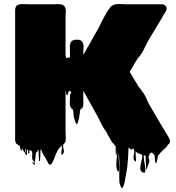

<svg xmlns="http://www.w3.org/2000/svg" viewBox="-20 -721 873 952"><path d="M811 -1Q809 1 809 2Q808 5 810.5 2.5Q813 0 805 8Q803 10 800.5 12.5Q798 15 795 17Q791 21 786.5 25Q782 29 778 34L770 43Q769 44 768 45Q767 46 765 48Q762 55 761 64Q760 73 757 81Q756 83 755.5 86Q755 89 753 88Q750 86 749.5 82.5Q749 79 749 76Q748 68 747.5 60.5Q747 53 745 46Q740 41 732 35Q731 35 729 37Q728 38 726.5 38Q725 38 724 39Q716 54 717 60.5Q718 67 720 74Q722 81 715 96L710 110Q709 113 707.5 118.5Q706 124 706 121Q703 104 703 86Q703 68 701 50Q701 50 697 50Q693 50 693 49Q692 59 694.5 75Q697 91 699.5 106Q702 121 700.5 129.5Q699 138 689 134Q675 129 675.5 113.5Q676 98 681 79.5Q686 61 685 47Q685 45 683.5 45.5Q682 46 681 45L665 39Q663 37 661 36Q659 35 657 34Q656 32 654.5 30Q653 28 653 30Q652 38 653 51.5Q654 65 654.5 74Q655 83 649 78Q639 67 643 51Q647 35 645 21Q644 20 642.5 18.5Q641 17 639 13Q639 19 633 20Q629 21 625 17.5Q621 14 619 10L617 15Q616 31 615.5 48.5Q615 66 613 83Q612 103 608.5 124Q605 145 601 165Q600 172 598 181.5Q596 191 593 199Q593 200 590.5 205.5Q588 211 585 211Q583 211 581 208Q578 204 575.5 195Q573 186 572 183Q571 168 571.5 140Q572 112 572 84Q572 56 568 41Q567 32 567.5 40.5Q568 49 569 66Q570 83 570.5 100Q571 117 569.5 126Q568 135 564 128Q556 113 556.5 94.5Q557 76 559.5 58Q562 40 560 25Q560 21 559.5 29Q559 37 558.5 44.5Q558 52 556 48Q552 37 553.5 26Q555 15 553 4Q551 2 548.5 -1Q546 -4 547 -3Q544 -7 541 -10.5Q538 -14 535 -17Q535 -18 534.5 -18Q534 -18 534 -19L528 -29Q522 -39 516.5 -49Q511 -59 506 -69Q508 -68 504 -72.5Q500 -77 499 -78Q489 -93 481 -109.5Q473 -126 465 -142L427 -210L412 -237L409 -243L393 -271V-229Q393 -221 393.5 -211Q394 -201 392 -193Q390 -189 389 -188Q389 -187 388 -185.5Q387 -184 387 -185Q387 -185 387 -184.5Q387 -184 386 -184Q385 -183 384 -182Q383 -181 382 -180Q382 -180 381.5 -179.5Q381 -179 380 -179Q380 -179 379.5 -178.5Q379 -178 378 -178Q377 -174 376.5 -171Q376 -168 376 -165L374 -148Q373 -141 371 -131.5Q369 -122 366 -114Q366 -109 362 -107Q361 -106 358 -108Q356 -110 354 -116Q354 -117 353 -118L347 -137Q347 -139 346.5 -140.5Q346 -142 345 -146Q344 -154 344 -161Q344 -168 342 -175Q342 -176 341 -178Q340 -178 338.5 -179.5Q337 -181 337 -181Q334 -183 332.5 -186Q331 -189 329 -192Q329 -193 328.5 -193Q328 -193 328 -194Q325 -203 326 -214Q327 -225 327 -235V-263Q327 -252 330 -254Q333 -256 333 -262.5Q333 -269 322 -270Q321 -269 321 -267.5Q321 -266 319 -265Q318 -261 316 -253.5Q314 -246 311 -249Q309 -251 309 -255Q308 -258 307.5 -261.5Q307 -265 306 -269Q306 -272 305.5 -273Q305 -274 305 -269V-75Q305 -67 305.5 -58Q306 -49 306 -41Q306 -35 306 -29Q306 -23 304 -18Q304 -17 303.5 -17Q303 -17 303 -16Q303 -17 300 -11Q299 -9 297 -7.5Q295 -6 293 -4Q292 8 296 22Q300 36 290 44Q284 49 284 40.5Q284 32 286 19.5Q288 7 287 0Q287 0 284 3Q283 4 281.5 5.5Q280 7 278 9Q272 15 267 23Q262 32 258 41.5Q254 51 250 61Q249 66 246.5 70.5Q244 75 242 80Q241 83 238.5 87.5Q236 92 232 94Q229 97 226 95Q222 94 219 88Q216 82 214 78Q207 64 199 52Q191 40 186 26Q185 24 184 21.5Q183 19 182 16Q180 31 180 47Q180 63 178 78Q178 79 176 78.5Q174 78 174 77Q172 63 172 48Q172 33 170 19Q169 23 166 28.5Q163 34 158 36Q157 45 156.5 54Q156 63 154 72Q153 78 152.5 90Q152 102 150 96Q139 85 140 83.5Q141 82 146 84.5Q151 87 152 85.5Q153 84 142 73Q138 63 139.5 52Q141 41 139 31Q137 29 134.5 27Q132 25 130 24Q130 24 129.5 24Q129 24 129 23Q126 23 126 23Q125 27 126 33Q127 39 122 39Q118 38 119 32Q120 26 118 22Q117 21 115.5 20.5Q114 20 114 21Q112 27 114 38.5Q116 50 110 47Q103 43 105.5 33.5Q108 24 106 17Q106 17 105.5 17Q105 17 104 16Q104 21 104 26Q104 31 102 36Q101 37 100 33.5Q99 30 98 29L94 23Q93 21 92 18.5Q91 16 89 14Q89 17 88.5 20.5Q88 24 86 27Q85 28 84 25Q83 22 82 20Q78 7 79 5Q80 3 73 -1Q73 -1 69 -3Q60 -8 58 -14Q56 -19 55.5 -22.5Q55 -26 55 -29V-673Q55 -677 57 -683Q60 -692 66 -695L72 -698Q78 -700 81 -700Q88 -701 98.5 -700.5Q109 -700 118 -700H251Q258 -700 265 -700.5Q272 -701 279 -700Q300 -698 305 -678Q307 -669 306 -658Q305 -647 305 -638V-445L309 -433L327 -437V-462Q327 -470 326.5 -479Q326 -488 327 -497Q327 -501 329 -507L332 -513L335 -516Q340 -521 343 -521.5Q346 -522 348 -523Q350 -524 354 -524H370Q371 -524 372.5 -523.5Q374 -523 375 -523Q380 -522 386 -516Q388 -514 390 -510Q392 -507 393 -501Q393 -497 394 -496Q395 -487 394 -478.5Q393 -470 393 -462L394 -450Q394 -451 396 -453L398 -458Q401 -463 405 -469L408 -476L418 -492Q423 -500 427.5 -509Q432 -518 437 -526L473 -590Q478 -601 483.5 -612.5Q489 -624 495 -634Q502 -648 509 -659.5Q516 -671 523 -679Q525 -683 528 -686.5Q531 -690 538 -694Q552 -702 568 -701Q584 -700 599 -700H784Q789 -700 795 -697Q797 -696 800 -693Q803 -690 804 -688Q806 -682 806 -678Q806 -673 805 -671Q805 -670 804.5 -669.5Q804 -669 804 -668L795 -653L791 -647L779 -626L716 -521L703 -496Q697 -483 690.5 -470.5Q684 -458 676 -447Q675 -447 675 -446Q671 -442 668 -437.5Q665 -433 662 -430Q655 -420 649 -409.5Q643 -399 637 -388L628 -373L627 -372Q628 -374 625.5 -369.5Q623 -365 623 -365L628 -357Q629 -356 629 -355Q629 -354 630 -353Q631 -352 632 -350.5Q633 -349 636 -344Q636 -342 638 -340Q640 -338 640 -336L651 -318L666 -293Q669 -289 672.5 -285Q676 -281 680 -275Q680 -274 682 -272Q692 -261 701 -243Q710 -225 718 -206L725 -194L783 -95Q788 -88 792.5 -80.5Q797 -73 801 -65Q803 -63 808 -54Q810 -50 813.5 -45Q817 -40 819 -35Q819 -34 819.5 -34Q820 -34 820 -33L823 -25V-19Q822 -9 812 -3Q812 -2 811.5 -2Q811 -2 811 -1Z"/></svg>

Font: Rubik Wet Paint
Style: Regular
Weight: 400
Designer: Hubert and Fischer, NaN
Foundry: Hubert and Fischer, NaN
Version: Version 2.200